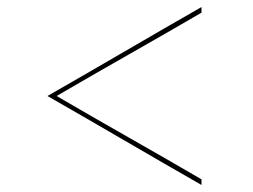

<svg xmlns="http://www.w3.org/2000/svg" viewBox="-20 -511 720 546"><path d="M553 -1V15Q443 -48 334 -111.5Q225 -175 115 -238Q225 -301 334 -364.5Q443 -428 553 -491V-475Q450 -415 347 -356.5Q244 -298 141 -238Q244 -178 347 -119.5Q450 -61 553 -1Z"/></svg>

Font: Josefin Slab Thin
Style: Regular
Weight: 100
Designer: Santiago Orozco
Foundry: Typemade
Version: Version 2.000